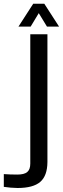

<svg xmlns="http://www.w3.org/2000/svg" viewBox="-104 -780 330 1008"><path d="M-12 207Q-27.5 207 -48 205.2Q-68.5 203.5 -84 201V134Q-70.5 135 -51.2 135.8Q-32 136.5 -13.5 136.5Q23.5 136.5 39.2 123Q55 109.5 55 79V-600H145V70.5Q144.5 143 107.2 175Q70 207 -12 207ZM-7 -640.5 70.5 -760.5H128.5L206 -640.5H142.5L99.5 -711L57 -640.5Z"/></svg>

Font: Big Shoulders Stencil Text Thin Medium
Style: Regular
Weight: 500
Version: Version 2.001